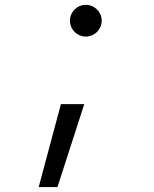

<svg xmlns="http://www.w3.org/2000/svg" viewBox="-20 -547 626 780"><path d="M137.2 212.9H213.4L322.3 -124H227.5ZM328.6 -398.4C364.3 -398.4 393.1 -427.2 393.1 -462.9C393.1 -498.5 364.3 -527.3 328.6 -527.3C293 -527.3 264.2 -498.5 264.2 -462.9C264.2 -427.2 293 -398.4 328.6 -398.4Z"/></svg>

Font: Cascadia Mono SemiLight
Style: Italic
Weight: 350
Italic angle: -10°
Monospace: yes
Designer: Aaron Bell
Foundry: Saja Typeworks
Version: Version 2404.023